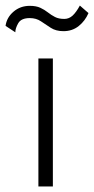

<svg xmlns="http://www.w3.org/2000/svg" viewBox="-48 -670 338 690"><path d="M-28 -577Q-24 -607 0.5 -628Q25 -649 59 -649Q82 -649 97 -642Q112 -635 124 -625.5Q136 -616 149.5 -609Q163 -602 183 -602Q200 -602 213 -614Q226 -626 239 -650L270 -623Q258 -595 235 -576.5Q212 -558 180 -558Q153 -558 134.5 -570Q116 -582 99 -593.5Q82 -605 59 -605Q28 -605 17.5 -586.5Q7 -568 7 -554ZM90 -460H142V0H90Z"/></svg>

Font: Jost* Light
Style: Regular
Weight: 300
Version: Version 3.7